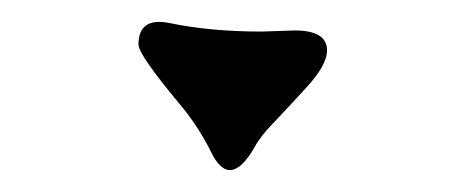

<svg xmlns="http://www.w3.org/2000/svg" viewBox="-20 -137 413 174"><path d="M247.1 -109.4Q276.4 -109.4 276.4 -91.3Q276.4 -78.1 257.6 -57.6Q238.8 -37.1 227.3 -25.1Q215.8 -13.2 210.9 -3.9Q188 36.1 170.9 0Q159.7 -22.5 142.6 -43Q105.5 -87.4 105.5 -96.7Q105.5 -121.6 133.3 -116.2Q169.9 -108.4 217.3 -108.4Z"/></svg>

Font: Snowburst One
Style: Regular
Weight: 400
Designer: Annet Stirling
Foundry: Annet Stirling
Version: Version 1.001